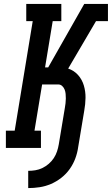

<svg xmlns="http://www.w3.org/2000/svg" viewBox="-20 -755 571 980"><path d="M124 205V117Q142 117 160.5 114Q179 111 196.5 102.5Q214 94 229 81Q244 68 254.5 52Q265 36 271 18Q277 0 280 -18L311 -204Q313 -216 314.5 -228Q316 -240 316 -252Q316 -264 315 -275.5Q314 -287 310 -297.5Q306 -308 297.5 -316Q289 -324 277 -324H195L156 -88H189V0H10V-88H55L147 -647H114V-735H293V-647H249L210 -411H226L410 -735H500L492 -685L500 -735H531V-647H470L328 -405Q358 -395 378.5 -372Q399 -349 408 -318.5Q417 -288 416.5 -255.5Q416 -223 410 -190L379 -4Q375 25 364.5 53.5Q354 82 336 107.5Q318 133 293 152.5Q268 172 240 184Q212 196 182.5 200.5Q153 205 124 205Z"/></svg>

Font: Iosevka Slab Semibold Oblique
Style: Regular
Weight: 600
Italic angle: -9°
Monospace: yes
Designer: Belleve Invis
Foundry: Belleve Invis
Version: Version 11.1.1; ttfautohint (v1.8.3)